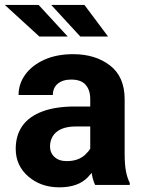

<svg xmlns="http://www.w3.org/2000/svg" viewBox="-31 -761 587 790"><path d="M340.3 -121.1V-353.5Q340.3 -390.1 321.5 -411.9Q302.7 -433.6 262.2 -433.6Q227.1 -433.6 206.8 -416.7Q186.5 -399.9 186.5 -370.1H45.4Q45.4 -416 73 -454.1Q100.6 -492.2 151.1 -515.1Q201.7 -538.1 270 -538.1Q361.3 -538.1 421.6 -491.7Q481.9 -445.3 481.9 -352.5V-128.9Q481.9 -84 487.3 -56.2Q492.7 -28.3 502.9 -8.3V0H360.4Q350.1 -21.5 345.2 -54.7Q340.3 -87.9 340.3 -121.1ZM358.9 -322.8 359.9 -240.7H282.7Q245.1 -240.7 221.2 -230Q197.3 -219.2 186 -200.4Q174.8 -181.6 174.8 -158.7Q174.8 -132.3 193.1 -115.2Q211.4 -98.1 243.7 -98.1Q291 -98.1 319.3 -124.3Q347.7 -150.4 347.7 -174.3L385.3 -112.8Q370.6 -74.2 330.8 -32.2Q291 9.8 212.9 9.8Q137.2 9.8 85.4 -34.9Q33.7 -79.6 33.7 -148.4Q33.7 -204.1 61 -242.9Q88.4 -281.7 142.8 -302.2Q197.3 -322.8 277.3 -322.8ZM247.6 -610.8 127.9 -740.7H-11.2L130.9 -610.8ZM413.6 -610.8 316.4 -740.7H179.7L299.3 -610.8Z"/></svg>

Font: RobotoDEMO
Style: Regular
Weight: 400
Designer: Christian Robertson
Foundry: Google
Version: Version 2.136